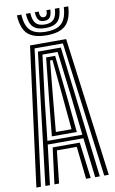

<svg xmlns="http://www.w3.org/2000/svg" viewBox="-105 -1035 653 1089"><g transform="rotate(-10 221.5 -490.5)"><path d="M13 0 117.5 -800H325.5L430 0H403.8L303 -779H140L39.2 0ZM64.8 0 155.5 -757.8H287.5L378.5 0H351.8L324.2 -229H118.8L91.2 0ZM120.5 -249.8H321.8L296.5 -477L265 -736.8H178L145.5 -477ZM149.8 -270.5 170.5 -477 195.5 -717.2H247.5L273.5 -477L293.5 -270.5ZM176.5 -291.2H266.8L249.5 -477L228.5 -696.2H214.5L193.5 -477ZM117 0 143.5 -208.2H299.5L326 0H299.2L278.8 -187.5H164.2L143.8 0ZM221.8 -840.2Q146.2 -840.2 111.9 -872.9Q77.5 -905.5 73.8 -980.8H99.5Q102.8 -916.5 131.1 -888.8Q159.5 -861 221.8 -861Q283.5 -861 311.9 -888.8Q340.2 -916.5 343.8 -980.8H369.5Q365.2 -905.5 330.9 -872.9Q296.5 -840.2 221.8 -840.2ZM221.8 -881.8Q172.5 -881.8 150.2 -904.8Q128 -927.8 125.2 -980.8H151Q153 -939 169.4 -920.8Q185.8 -902.5 221.8 -902.5Q257.2 -902.5 273.6 -920.8Q290 -939 292.5 -980.8H318Q315 -927.8 292.6 -904.8Q270.2 -881.8 221.8 -881.8ZM221.8 -923.2Q199 -923.2 188.6 -936.6Q178.2 -950 176.8 -980.8H199.2Q199 -944.2 221.8 -944.2Q244.8 -944.2 244 -980.8H266.5Q264.8 -950 254.4 -936.6Q244 -923.2 221.8 -923.2Z"/></g></svg>

Font: Big Shoulders Inline Display ExtraBold
Style: Regular
Weight: 800
Designer: Patric King
Foundry: XO Type Co
Version: Version 1.000